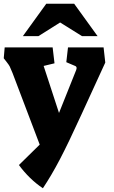

<svg xmlns="http://www.w3.org/2000/svg" viewBox="-50 -776 607 1025"><path d="M51 105 162 -4 17 -386Q6 -413 2 -421Q-2 -429 -13 -443L-30 -465L-25 -523H231L241 -438L183 -424L265 -173L357 -403Q359 -409 359 -412Q359 -421 351 -424L304 -444L313 -523H503L512 -442L384 -163Q315 -12 270 74Q225 160 179 229Q107 181 51 105ZM197 -756H346L471 -583H388L271 -656L155 -583H72Z"/></svg>

Font: Suez One
Style: Regular
Weight: 400
Designer: Michal Sahar
Foundry: Hagilda
Version: Version 1.001